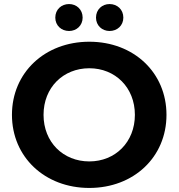

<svg xmlns="http://www.w3.org/2000/svg" viewBox="-20 -917 883 948"><path d="M421 11C640 11 802 -141 802 -350C802 -559 640 -711 421 -711C201 -711 39 -558 39 -350C39 -142 201 11 421 11ZM421 -120C292 -120 195 -215 195 -350C195 -485 292 -580 421 -580C549 -580 646 -485 646 -350C646 -215 549 -120 421 -120ZM521 -764C559 -764 589 -791 589 -830C589 -870 559 -897 521 -897C484 -897 454 -870 454 -830C454 -791 484 -764 521 -764ZM321 -764C358 -764 388 -791 388 -830C388 -870 358 -897 321 -897C283 -897 253 -870 253 -830C253 -791 283 -764 321 -764Z"/></svg>

Font: Montserrat-Alt1
Style: Bold
Weight: 700
Designer: Differentunic
Foundry: Differentunic
Version: Version 7.222